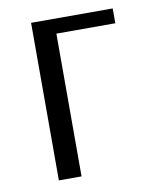

<svg xmlns="http://www.w3.org/2000/svg" viewBox="-64 -550 480 600"><g transform="rotate(-10 176.0 -250.0)"><path d="M75 0V-500H334V-453H147V0Z"/></g></svg>

Font: Arsenal SC
Style: Regular
Weight: 400
Designer: Andrij Shevchenko
Foundry: Stairsfor
Version: Version 2.001; ttfautohint (v1.8.4.7-5d5b)